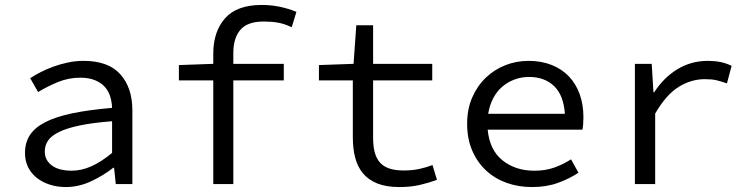

<svg xmlns="http://www.w3.org/2000/svg" viewBox="-20 -744 3040 776"><path d="M246 12Q212 12 182 2.5Q152 -7 129.5 -24.5Q107 -42 94 -67.5Q81 -93 81 -126Q81 -167 100.5 -197.5Q120 -228 162.5 -250Q205 -272 272 -286Q339 -300 433 -308Q432 -333 425 -355Q418 -377 403 -393.5Q388 -410 363.5 -420Q339 -430 304 -430Q256 -430 212 -411.5Q168 -393 134 -372L102 -428Q120 -440 144.5 -452.5Q169 -465 196.5 -475Q224 -485 255 -491.5Q286 -498 318 -498Q418 -498 466.5 -443.5Q515 -389 515 -298V0H448L441 -66H438Q397 -34 347.5 -11Q298 12 246 12ZM268 -54Q310 -54 350.5 -72.5Q391 -91 433 -126V-254Q355 -248 302.5 -237Q250 -226 218.5 -210.5Q187 -195 174 -175.5Q161 -156 161 -132Q161 -111 170 -96.5Q179 -82 193.5 -72.5Q208 -63 227.5 -58.5Q247 -54 268 -54Z M842 0V-419H703V-481L842 -486V-527Q842 -616 889.5 -670Q937 -724 1038 -724Q1110 -724 1178 -696L1159 -634Q1129 -648 1103.5 -652.5Q1078 -657 1046 -657Q980 -657 951.5 -623.5Q923 -590 923 -530V-486H1127V-419H923V0Z M1594 12Q1541 12 1505 -2.5Q1469 -17 1447 -43.5Q1425 -70 1415.5 -107Q1406 -144 1406 -189V-419H1269V-481L1409 -486L1420 -642H1488V-486H1727V-419H1488V-188Q1488 -155 1494 -130.5Q1500 -106 1514 -89Q1528 -72 1552 -63.5Q1576 -55 1611 -55Q1646 -55 1674 -61Q1702 -67 1728 -77L1746 -17Q1713 -5 1676.5 3.5Q1640 12 1594 12Z M2130 12Q2075 12 2027.5 -5Q1980 -22 1944.5 -55Q1909 -88 1888.5 -135.5Q1868 -183 1868 -244Q1868 -303 1888.5 -350Q1909 -397 1943.5 -430Q1978 -463 2022.5 -480.5Q2067 -498 2116 -498Q2168 -498 2209.5 -481.5Q2251 -465 2279.5 -435Q2308 -405 2323 -363Q2338 -321 2338 -270Q2338 -256 2337 -243Q2336 -230 2334 -220H1951Q1959 -137 2011.5 -95.5Q2064 -54 2140 -54Q2184 -54 2219.5 -66.5Q2255 -79 2288 -100L2318 -46Q2282 -22 2235.5 -5Q2189 12 2130 12ZM2118 -433Q2088 -433 2060.5 -423Q2033 -413 2011 -394.5Q1989 -376 1974 -348Q1959 -320 1953 -284H2263Q2258 -359 2219.5 -396Q2181 -433 2118 -433Z M2546 0V-486H2614L2621 -371H2624Q2662 -430 2717.5 -464Q2773 -498 2841 -498Q2868 -498 2891 -493.5Q2914 -489 2937 -478L2918 -407Q2892 -416 2874.5 -420Q2857 -424 2828 -424Q2773 -424 2722.5 -392.5Q2672 -361 2628 -285V0Z"/></svg>

Font: Source Code Pro
Style: Regular
Weight: 400
Monospace: yes
Designer: Paul D. Hunt, Teo Tuominen
Foundry: Adobe Systems Incorporated
Version: Version 2.030;PS 1.000;hotconv 16.6.51;makeotf.lib2.5.65220